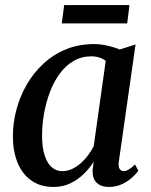

<svg xmlns="http://www.w3.org/2000/svg" viewBox="-20 -730 599 760"><path d="M450.5 -91.5Q447.5 -69.5 453.8 -61Q460 -52.5 469.5 -52.5Q478.5 -52.5 489.2 -58.8Q500 -65 514.5 -79L527.5 -54Q522 -45.5 506 -30Q490 -14.5 465.5 -2.2Q441 10 410.5 10Q380 10 362.8 -6.5Q345.5 -23 346.5 -56.5L351 -90Q335.5 -65.5 312.5 -42.5Q289.5 -19.5 259.5 -4.8Q229.5 10 192 10Q139.5 10 103.5 -15.8Q67.5 -41.5 49.2 -87Q31 -132.5 31 -191Q31 -242 44.5 -294Q58 -346 84.5 -392.8Q111 -439.5 150 -476.2Q189 -513 239.8 -534.2Q290.5 -555.5 352.5 -555.5Q378 -555.5 405.5 -549.2Q433 -543 454 -534L516.5 -554ZM398.5 -489Q388 -497.5 373.5 -502.2Q359 -507 341.5 -507Q302 -507 270.5 -488.2Q239 -469.5 215.8 -437.5Q192.5 -405.5 177.2 -364.8Q162 -324 154.2 -279.8Q146.5 -235.5 146.5 -193Q146.5 -146 156.8 -114.8Q167 -83.5 184.8 -68Q202.5 -52.5 226 -52.5Q246.5 -52.5 265.2 -61.2Q284 -70 300 -84.2Q316 -98.5 329 -116Q342 -133.5 351 -151.5ZM234 -710H492.5L483.5 -637.5H224.5Z"/></svg>

Font: Merriweather 48pt Medium
Style: Italic
Weight: 500
Italic angle: -7.8°
Version: Version 2.101